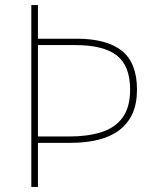

<svg xmlns="http://www.w3.org/2000/svg" viewBox="-20 -734 613 754"><path d="M518 -382Q518 -327 500 -287.5Q482 -248 448 -222.5Q414 -197 365.5 -185Q317 -173 256 -173H129V0H103V-714H129V-582H281Q399 -582 458.5 -534.5Q518 -487 518 -382ZM252 -198Q324 -198 378 -215Q432 -232 461.5 -272.5Q491 -313 491 -382Q491 -475 439 -516Q387 -557 274 -557H129V-198Z"/></svg>

Font: Noto Sans Hebrew Thin Thin
Style: Regular
Weight: 250
Version: Version 3.001